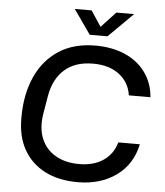

<svg xmlns="http://www.w3.org/2000/svg" viewBox="-61 -982 897 1045"><g transform="rotate(5 387.5 -459.0)"><path d="M402 10Q298 10 223 -28.5Q148 -67 107.5 -138Q67 -209 67 -308V-316Q67 -440 109.5 -535.5Q152 -631 234 -685Q316 -739 435 -739Q528 -739 598.5 -707.5Q669 -676 710 -618.5Q751 -561 757 -485H639Q629 -555 574 -597.5Q519 -640 431 -640Q333 -640 275 -588.5Q217 -537 201 -446L184 -346Q171 -266 195 -208.5Q219 -151 272.5 -120Q326 -89 402 -89Q482 -89 534.5 -125.5Q587 -162 604 -225H722Q698 -113 612 -51.5Q526 10 402 10ZM398 -795 305 -928H397L453 -843L532 -928H629L495 -795Z"/></g></svg>

Font: Hubot Sans Medium
Style: Italic
Weight: 500
Italic angle: -10°
Designer: Deni Anggara
Foundry: GitHub
Version: Version 1.001; ttfautohint (v1.8.4.7-5d5b);gftools[0.9.31]